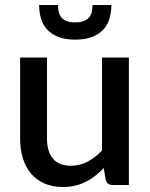

<svg xmlns="http://www.w3.org/2000/svg" viewBox="-20 -740 601 768"><path d="M495.5 -510V0H430.5Q409 0 403 -20.5L395 -68Q379 -51 361.2 -37Q343.5 -23 323.5 -13Q303.5 -3 280.8 2.5Q258 8 232 8Q190 8 158 -6Q126 -20 104.2 -45.5Q82.5 -71 71.5 -106.8Q60.5 -142.5 60.5 -185.5V-510H168V-185.5Q168 -134 191.8 -105.5Q215.5 -77 264 -77Q299.5 -77 330.2 -93.2Q361 -109.5 388 -138V-510ZM281 -581.5Q240.5 -581.5 212.8 -592.5Q185 -603.5 168 -622.5Q151 -641.5 143.8 -666.5Q136.5 -691.5 136.5 -720H212Q212 -704 215.2 -691.2Q218.5 -678.5 226.2 -669.5Q234 -660.5 247.2 -655.5Q260.5 -650.5 281 -650.5Q301 -650.5 314.5 -655.5Q328 -660.5 335.8 -669.5Q343.5 -678.5 346.8 -691.2Q350 -704 350 -720H425.5Q425.5 -691.5 418.2 -666.5Q411 -641.5 394 -622.5Q377 -603.5 349.2 -592.5Q321.5 -581.5 281 -581.5Z"/></svg>

Font: LatoLatin Semibold
Style: Regular
Weight: 600
Designer: Lukasz Dziedzic with Adam Twardoch and Botio Nikoltchev
Foundry: tyPoland Lukasz Dziedzic
Version: Version 2.015; 2015-08-06; http://www.latofonts.com/